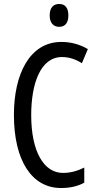

<svg xmlns="http://www.w3.org/2000/svg" viewBox="-20 -936 486 966"><path d="M278 -916C247 -916 230 -896 230 -858C230 -822 248 -801 278 -801C308 -801 324 -822 324 -858C324 -895 309 -916 278 -916ZM292 -649C329 -649 362 -637 392 -618L422 -689C381 -713 337 -725 289 -725C128 -725 50 -561 50 -358C50 -127 141 10 287 10C333 10 372 1 404 -17V-93C372 -77 337 -66 297 -66C199 -66 137 -176 137 -357C137 -512 182 -649 292 -649Z"/></svg>

Font: Noto Sans Myanmar UI ExtraCondensed
Style: Regular
Weight: 400
Width: 2
Designer: Monotype Design Team
Foundry: Monotype Imaging Inc.
Version: Version 2.103